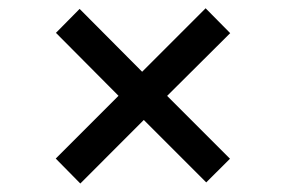

<svg xmlns="http://www.w3.org/2000/svg" viewBox="-20 -582 690 464"><path d="M174.1 -138.5 114.7 -198.8 266.4 -350.5 115.2 -502.6 172.4 -560.5 323.5 -408.6 476.9 -562 536.3 -501.9 383.9 -350.3 535.8 -198.4 478.4 -141.2 327.5 -292.1Z"/></svg>

Font: REM Medium
Style: Regular
Weight: 500
Designer: Octavio Pardo
Foundry: Ashler Design
Version: Version 1.005;gftools[0.9.28]